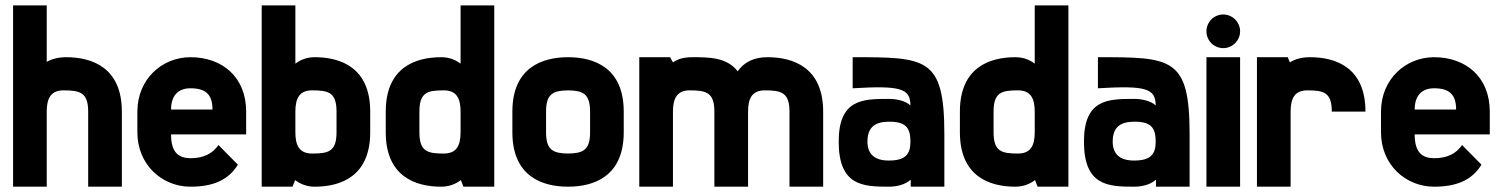

<svg xmlns="http://www.w3.org/2000/svg" viewBox="-20 -704 5667 724"><path d="M229.5 -488.3C200.2 -488.3 175.8 -481.9 156.2 -470.7V-683.6H29.3V0H156.2V-283.2C156.2 -335 172.9 -363.3 219.7 -363.3C281.2 -363.3 312.5 -355.5 312.5 -283.2V0H439.5V-283.2C439.5 -449.2 327.1 -488.3 229.5 -488.3Z M498 -205.1C498 -83 590.8 0 698.2 0C781.7 0 840.8 -23.9 877 -83L803.7 -157.2C781.7 -124.5 747.1 -107.4 698.2 -107.4C653.8 -107.9 625 -128.4 625 -197.3H908.2V-283.2C908.2 -414.1 817.4 -488.3 698.2 -488.3C590.8 -488.3 498 -405.3 498 -283.2ZM625 -291C625 -342.8 651.4 -371.1 698.2 -371.1C759.8 -371.1 781.2 -343.8 781.2 -291Z M1167 -488.3C1137.7 -488.3 1113.3 -479 1093.8 -463.9V-683.6H966.8V0H1083L1092.8 -24.9C1112.8 -9.8 1137.2 0 1167 0C1264.6 0 1376 -39.1 1376 -205.1V-283.2C1376 -449.2 1264.6 -488.3 1167 -488.3ZM1249 -205.1C1249 -132.8 1218.8 -125 1157.2 -125C1110.4 -125 1093.8 -153.3 1093.8 -205.1V-283.2C1093.8 -335 1110.4 -363.3 1157.2 -363.3C1218.8 -363.3 1249 -355.5 1249 -283.2Z M1434.6 -205.1C1434.6 -39.1 1545.9 0 1643.6 0C1673.3 0 1697.8 -9.8 1717.8 -24.9L1727.5 0H1843.8V-683.6H1716.8V-463.9C1697.3 -479 1672.9 -488.3 1643.6 -488.3C1545.9 -488.3 1434.6 -449.2 1434.6 -283.2ZM1561.5 -283.2C1561.5 -355.5 1591.8 -363.3 1653.3 -363.3C1700.2 -363.3 1716.8 -335 1716.8 -283.2V-205.1C1716.8 -153.3 1700.2 -125 1653.3 -125C1591.8 -125 1561.5 -132.8 1561.5 -205.1Z M2122.1 -488.3C2024.4 -488.3 1912.1 -449.2 1912.1 -283.2V-205.1C1912.1 -39.1 2024.4 0 2122.1 0C2219.7 0 2332 -39.1 2332 -205.1V-283.2C2332 -449.2 2219.7 -488.3 2122.1 -488.3ZM2205.1 -205.1C2205.1 -136.7 2177.2 -126 2122.1 -125C2066.9 -126 2039.1 -136.7 2039.1 -205.1V-283.2C2039.1 -351.6 2066.9 -362.3 2122.1 -363.3C2177.2 -362.3 2205.1 -351.6 2205.1 -283.2Z M2517.6 0V-283.2C2517.6 -335 2534.2 -363.3 2581.1 -363.3C2642.6 -363.3 2673.8 -355.5 2673.8 -283.2V0H2800.8V-283.2C2800.8 -335 2817.4 -363.3 2864.3 -363.3C2925.8 -363.3 2957 -355.5 2957 -283.2V0H3084V-283.2C3084 -449.2 2971.7 -488.3 2874 -488.3C2821.3 -488.3 2785.2 -468.8 2761.7 -435.1C2720.7 -488.3 2653.3 -488.3 2590.8 -488.3C2560.1 -488.3 2535.2 -481.9 2517.6 -468.8L2506.8 -488.3H2390.6V0Z M3331.1 0C3357.4 0 3391.6 -5.9 3414.1 -26.4V0H3541V-197.3C3541 -487.8 3473.6 -488.3 3195.3 -488.3V-371.1C3375 -381.8 3413.1 -371.1 3413.1 -306.2C3393.6 -325.2 3357.4 -331.1 3331.1 -331.1C3233.4 -331.1 3142.6 -330.1 3142.6 -169.9C3142.6 -3.9 3233.4 0 3331.1 0ZM3331.1 -98.6C3279.8 -98.6 3251 -121.6 3251 -169.9C3251 -224.6 3279.8 -244.6 3331.1 -245.1C3393.6 -245.6 3413.1 -224.6 3413.1 -169.9C3413.1 -121.6 3393.6 -98.6 3331.1 -98.6Z M3599.6 -205.1C3599.6 -39.1 3710.9 0 3808.6 0C3838.4 0 3862.8 -9.8 3882.8 -24.9L3892.6 0H4008.8V-683.6H3881.8V-463.9C3862.3 -479 3837.9 -488.3 3808.6 -488.3C3710.9 -488.3 3599.6 -449.2 3599.6 -283.2ZM3726.6 -283.2C3726.6 -355.5 3756.8 -363.3 3818.4 -363.3C3865.2 -363.3 3881.8 -335 3881.8 -283.2V-205.1C3881.8 -153.3 3865.2 -125 3818.4 -125C3756.8 -125 3726.6 -132.8 3726.6 -205.1Z M4255.9 0C4282.2 0 4316.4 -5.9 4338.9 -26.4V0H4465.8V-197.3C4465.8 -487.8 4398.4 -488.3 4120.1 -488.3V-371.1C4299.8 -381.8 4337.9 -371.1 4337.9 -306.2C4318.4 -325.2 4282.2 -331.1 4255.9 -331.1C4158.2 -331.1 4067.4 -330.1 4067.4 -169.9C4067.4 -3.9 4158.2 0 4255.9 0ZM4255.9 -98.6C4204.6 -98.6 4175.8 -121.6 4175.8 -169.9C4175.8 -224.6 4204.6 -244.6 4255.9 -245.1C4318.4 -245.6 4337.9 -224.6 4337.9 -169.9C4337.9 -121.6 4318.4 -98.6 4255.9 -98.6Z M4592.8 -522.5C4627 -522.5 4656.2 -550.8 4656.2 -585.9C4656.2 -621.1 4627 -649.4 4592.8 -649.4C4557.6 -649.4 4529.3 -621.1 4529.3 -585.9C4529.3 -550.8 4557.6 -522.5 4592.8 -522.5ZM4529.3 0H4656.2V-488.3H4529.3Z M4919.9 -488.3C4889.2 -488.3 4863.8 -481.4 4843.8 -468.8L4835.9 -488.3H4719.7V0H4846.7V-283.2C4846.7 -335 4863.3 -363.3 4910.2 -363.3C4971.7 -363.3 5002 -355.5 5002 -283.2H5128.9C5128.9 -449.2 5017.6 -488.3 4919.9 -488.3Z M5187.5 -205.1C5187.5 -83 5280.3 0 5387.7 0C5471.2 0 5530.3 -23.9 5566.4 -83L5493.2 -157.2C5471.2 -124.5 5436.5 -107.4 5387.7 -107.4C5343.3 -107.9 5314.5 -128.4 5314.5 -197.3H5597.7V-283.2C5597.7 -414.1 5506.8 -488.3 5387.7 -488.3C5280.3 -488.3 5187.5 -405.3 5187.5 -283.2ZM5314.5 -291C5314.5 -342.8 5340.8 -371.1 5387.7 -371.1C5449.2 -371.1 5470.7 -343.8 5470.7 -291Z"/></svg>

Font: Saman Dere
Style: Regular
Weight: 400
Designer: Tuna Ça_lar Gümü_
Foundry: Tuna Ça_lar Gümü_
Version: Version 1.001;hotconv 1.0.109;makeotfexe 2.5.65596